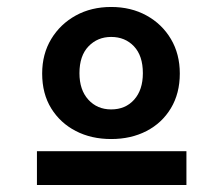

<svg xmlns="http://www.w3.org/2000/svg" viewBox="-20 -658 640 551"><path d="M299 -259Q242 -259 197.5 -282Q153 -305 127 -347Q101 -389 101 -447Q101 -503 127 -546Q153 -589 197.5 -613.5Q242 -638 299 -638Q356 -638 400.5 -613.5Q445 -589 470.5 -546Q496 -503 496 -447Q496 -390 470.5 -347.5Q445 -305 400.5 -282Q356 -259 299 -259ZM299 -344Q340 -344 365 -372Q390 -400 390 -448Q390 -498 364.5 -525Q339 -552 299 -552Q260 -552 234 -525Q208 -498 208 -448Q208 -400 233.5 -372Q259 -344 299 -344ZM86 -224H515V-127H86Z"/></svg>

Font: Inconsolata Expanded ExtraBold
Style: Regular
Weight: 800
Width: 7
Monospace: yes
Designer: Raph Levien, Cyreal, Brenton Simpson
Foundry: Raph Levien, Cyreal, Google
Version: Version 3.001; ttfautohint (v1.8.2.53-6de2)